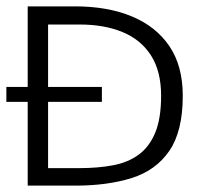

<svg xmlns="http://www.w3.org/2000/svg" viewBox="-20 -583 640 603"><path d="M67 0V-563Q135 -563 168.5 -563Q202 -563 216 -563Q318 -563 394 -531.5Q470 -500 512 -438Q554 -376 554 -282Q554 -171 512 -109.5Q470 -48 394 -24Q318 0 216 0Q200 0 165.5 0Q131 0 67 0ZM0 -263V-310H300V-263ZM131 -55Q174 -55 196.5 -55Q219 -55 230 -55Q288 -55 335.5 -64Q383 -73 416.5 -98Q450 -123 468 -167.5Q486 -212 486 -282Q486 -359 454.5 -408.5Q423 -458 365.5 -482Q308 -506 230 -506H131Z"/></svg>

Font: Darker Grotesque Medium
Style: Regular
Weight: 500
Designer: Gabriel Lam
Foundry: TypeRant
Version: Version 1.000;gftools[0.9.28]